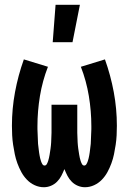

<svg xmlns="http://www.w3.org/2000/svg" viewBox="-20 -777 540 805"><path d="M164 8Q144 8 125.5 -0.5Q107 -9 93 -23.5Q79 -38 69.5 -55.5Q60 -73 53 -92Q46 -111 42 -130.5Q38 -150 35 -170Q32 -190 31 -210Q30 -230 30 -250Q30 -321 43 -391Q56 -461 80 -528L181 -497Q158 -438 147.5 -374.5Q137 -311 137 -248Q137 -242 137 -235.5Q137 -229 137.5 -223Q138 -217 138 -211Q138 -205 138.5 -198.5Q139 -192 139 -186Q139 -180 139.5 -174Q140 -168 141 -161.5Q142 -155 142.5 -149Q143 -143 144 -137Q145 -131 146 -125Q147 -119 148.5 -113Q150 -107 152 -101Q154 -95 157.5 -89Q161 -83 167 -83Q173 -83 176.5 -89.5Q180 -96 182 -102.5Q184 -109 185.5 -115.5Q187 -122 188 -128.5Q189 -135 190 -141.5Q191 -148 192 -154.5Q193 -161 193.5 -167.5Q194 -174 194.5 -180.5Q195 -187 195 -193.5Q195 -200 195.5 -207Q196 -214 196 -220.5Q196 -227 196 -233.5Q196 -240 196 -246.5Q196 -253 196 -260V-338H304V-260Q304 -253 304 -246.5Q304 -240 304 -233.5Q304 -227 304 -220.5Q304 -214 304.5 -207Q305 -200 305 -193.5Q305 -187 305.5 -180.5Q306 -174 306.5 -167.5Q307 -161 308 -154.5Q309 -148 310 -141.5Q311 -135 312 -128.5Q313 -122 314.5 -115.5Q316 -109 318 -102.5Q320 -96 323.5 -89.5Q327 -83 333 -83Q339 -83 342.5 -89Q346 -95 348 -101Q350 -107 351.5 -113Q353 -119 354 -125Q355 -131 356 -137Q357 -143 357.5 -149Q358 -155 359 -161.5Q360 -168 360.5 -174Q361 -180 361 -186Q361 -192 361.5 -198.5Q362 -205 362 -211Q362 -217 362.5 -223Q363 -229 363 -235.5Q363 -242 363 -248Q363 -311 352.5 -374.5Q342 -438 319 -497L420 -528Q444 -461 457 -391Q470 -321 470 -250Q470 -230 469 -210Q468 -190 465 -170Q462 -150 458 -130.5Q454 -111 447 -92Q440 -73 430.5 -55.5Q421 -38 407 -23.5Q393 -9 374.5 -0.5Q356 8 336 8Q321 8 306.5 2Q292 -4 281 -15Q270 -26 263 -39.5Q256 -53 250 -68Q244 -53 237 -39.5Q230 -26 219 -15Q208 -4 193.5 2Q179 8 164 8ZM201 -600 213 -757H315L284 -600Z"/></svg>

Font: Iosevka Curly Extrabold
Style: Regular
Weight: 800
Monospace: yes
Designer: Belleve Invis
Foundry: Belleve Invis
Version: Version 22.1.2; ttfautohint (v1.8.4)